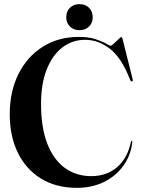

<svg xmlns="http://www.w3.org/2000/svg" viewBox="-20 -891 680 926"><path d="M618 -206Q611.5 -143.5 576 -93.2Q540.5 -43 482.5 -14Q424.5 15 351 15Q251 15 178.2 -29.5Q105.5 -74 66.2 -154Q27 -234 27 -340Q27 -450 69 -534Q111 -618 186.2 -665.5Q261.5 -713 360 -713Q408 -713 440.5 -702.2Q473 -691.5 490.8 -681Q508.5 -670.5 512.5 -670.5Q518 -670.5 529.5 -681Q541 -691.5 551.5 -702Q562 -712.5 564.5 -712.5Q569 -712.5 570.5 -705.5L620 -508Q622 -500 616.5 -498.5Q611 -497.5 607.5 -506Q567 -611.5 510.8 -655.2Q454.5 -699 390 -699Q330 -699 282 -663Q234 -627 206 -557.8Q178 -488.5 178 -389.5Q178 -274 208.8 -196.5Q239.5 -119 294 -80.2Q348.5 -41.5 420 -41.5Q495 -41.5 545.2 -85.2Q595.5 -129 611.5 -207Q613 -212 615.5 -212Q618.5 -212 618 -206ZM363 -745.5Q335 -745.5 317.2 -763Q299.5 -780.5 299.5 -808Q299.5 -835.5 317.2 -853.2Q335 -871 363 -871Q392 -871 409.5 -853.5Q427 -836 427 -808Q427 -780.5 409.5 -763Q392 -745.5 363 -745.5Z"/></svg>

Font: Fraunces 144pt SemiBold
Style: Regular
Weight: 600
Version: Version 1.000;[0bf87f6ff]